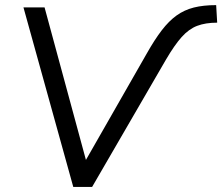

<svg xmlns="http://www.w3.org/2000/svg" viewBox="-20 -734 873 754"><path d="M267.7 0 72.1 -705H155L328.2 -66.3H294.8L556.2 -523.6Q587.1 -578.4 615.2 -615Q643.3 -651.6 673.5 -673.3Q703.8 -695 741.3 -704.5Q778.8 -713.9 828.9 -713.9L832.9 -645Q787 -645 754.2 -632.5Q721.5 -620 693.4 -588.5Q665.3 -557.1 631.9 -500.1L341.8 0Z"/></svg>

Font: Nunito Sans 12pt ExtraLight
Style: Italic
Weight: 200
Italic angle: -9°
Designer: Vernon Adams
Foundry: Vernon Adams
Version: Version 3.101;gftools[0.9.27]